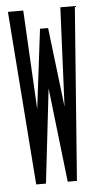

<svg xmlns="http://www.w3.org/2000/svg" viewBox="-48 -654 347 686"><g transform="rotate(-5 125.0 -311.5)"><path d="M54 0 7 -623H62L81 -268L116 -553H145L179 -268L195 -623H247L200 0H167L128 -338L89 0Z"/></g></svg>

Font: Inconsolata UltraCondensed SemiBold
Style: Regular
Weight: 600
Width: 1
Monospace: yes
Designer: Raph Levien, Cyreal, Brenton Simpson
Foundry: Raph Levien, Cyreal, Google
Version: Version 3.001; ttfautohint (v1.8.2.53-6de2)